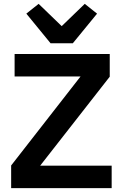

<svg xmlns="http://www.w3.org/2000/svg" viewBox="-20 -979 639 999"><path d="M561 0H38V-118L399 -581H56V-698H551V-580L189 -117H561ZM243 -754 117 -908 181 -959 301 -843 421 -959 485 -908 359 -754Z"/></svg>

Font: IBM Plex Sans Arabic SemiBold
Style: Regular
Weight: 600
Designer: Mike Abbink, Paul van der Laan, Pieter van Rosmalen, Wael Morcos, Khajak Apelian
Foundry: Bold Monday
Version: Version 1.1